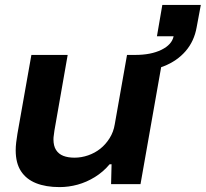

<svg xmlns="http://www.w3.org/2000/svg" viewBox="-20 -751 839 783"><path d="M223 12Q167 12 127 -4Q87 -20 65.5 -53Q44 -86 44 -138Q44 -153 46 -170Q48 -187 51 -205L108 -527H256L202 -219Q201 -209 199.5 -200Q198 -191 198 -183Q198 -156 208.5 -139.5Q219 -123 238 -115.5Q257 -108 284 -108Q312 -108 339.5 -117.5Q367 -127 389 -144.5Q411 -162 427 -187.5Q443 -213 448 -244L498 -527H646L553 0H433L435 -81H427Q401 -50 367 -29Q333 -8 296.5 2Q260 12 223 12ZM520 -459 531 -527Q596 -527 638.5 -548Q681 -569 688 -603H620L642 -731H799L782 -640Q772 -583 737 -542.5Q702 -502 647 -480.5Q592 -459 520 -459Z"/></svg>

Font: Archivo SemiExpanded
Style: Bold Italic
Weight: 700
Width: 6
Italic angle: -10°
Designer: Hector Gatti
Foundry: Omnibus-Type
Version: Version 2.001